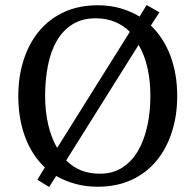

<svg xmlns="http://www.w3.org/2000/svg" viewBox="-20 -733 780 766"><path d="M53 -350Q53 -428 74.5 -494.5Q96 -561 136.5 -609.5Q177 -658 236 -685Q295 -712 370 -712Q419 -712 460.5 -700Q502 -688 537 -667L565 -713L616 -684L582 -631Q633 -582 660 -510Q687 -438 687 -350Q687 -272 665.5 -205.5Q644 -139 603.5 -90.5Q563 -42 504 -15Q445 12 370 12Q322 12 280.5 0.5Q239 -11 204 -31L176 13L129 -16L159 -65Q107 -114 80 -187Q53 -260 53 -350ZM160 -350Q160 -290 172 -237Q184 -184 208 -143L498 -606Q472 -632 438 -646Q404 -660 362 -660Q307 -660 268.5 -635.5Q230 -611 206 -569Q182 -527 171 -470.5Q160 -414 160 -350ZM580 -350Q580 -410 568.5 -461.5Q557 -513 533 -554L244 -93Q270 -67 303 -53.5Q336 -40 379 -40Q430 -40 468 -64.5Q506 -89 530.5 -131Q555 -173 567.5 -229.5Q580 -286 580 -350Z"/></svg>

Font: PT Serif
Style: Regular
Weight: 400
Designer: A.Korolkova, O.Umpeleva, V.Yefimov
Foundry: ParaType Ltd
Version: Version 1.000W OFL; ttfautohint (v1.6)